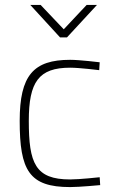

<svg xmlns="http://www.w3.org/2000/svg" viewBox="-20 -752 469 780"><path d="M252 -600 374 -732H332L239 -633L145 -732H103L224 -600ZM265 -509C116 -509 60 -446 60 -261C60 -60 98 8 265 8C303 8 387 0 387 0L385 -32C385 -32 303 -23 265 -23C123 -23 97 -89 97 -261C97 -419 137 -477 265 -477C303 -477 383 -467 383 -467L385 -499C385 -499 303 -509 265 -509Z"/></svg>

Font: RazerF5 Thin
Style: Regular
Weight: 250
Foundry: Razer Inc.
Version: Version 2